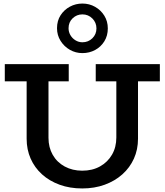

<svg xmlns="http://www.w3.org/2000/svg" viewBox="-20 -1047 927 1081"><path d="M443 14Q373 14 315.5 -7Q258 -28 216.5 -65.5Q175 -103 152.5 -154Q130 -205 130 -266V-634H253V-271Q253 -217 277 -175Q301 -133 344.5 -109.5Q388 -86 443 -86Q500 -86 543 -110Q586 -134 610.5 -176Q635 -218 635 -273V-634H757V-266Q757 -205 734 -154Q711 -103 669 -65.5Q627 -28 569.5 -7Q512 14 443 14ZM7 -589V-686H367V-589ZM519 -589V-686H880V-589ZM444 -748Q406 -748 373.5 -766.5Q341 -785 321 -817Q301 -849 301 -888Q301 -930 321 -961Q341 -992 373.5 -1009.5Q406 -1027 444 -1027Q483 -1027 515.5 -1008.5Q548 -990 567.5 -958.5Q587 -927 587 -887Q587 -846 567.5 -814.5Q548 -783 515.5 -765.5Q483 -748 444 -748ZM444 -809Q477 -809 500 -831.5Q523 -854 523 -887Q523 -920 500 -943Q477 -966 444 -966Q412 -966 389 -944Q366 -922 366 -888Q366 -867 376.5 -849Q387 -831 405 -820Q423 -809 444 -809Z"/></svg>

Font: BioRhyme SemiBold
Style: Regular
Weight: 600
Designer: Aoife Mooney
Foundry: Aoife Mooney Type
Version: Version 1.600;gftools[0.9.33]